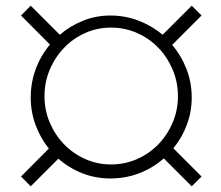

<svg xmlns="http://www.w3.org/2000/svg" viewBox="-20 -679 769 668"><path d="M86.9 -339.8Q86.9 -392.1 104.5 -439.2Q122.1 -486.3 153.8 -523.9L53.2 -625L86.9 -659.2L188 -558.1Q224.1 -588.9 268.8 -606.9Q313.5 -625 363.8 -625Q416 -625 462.6 -606.9Q509.3 -588.9 545.9 -558.1L647 -659.2L681.2 -625L579.1 -522.9Q610.8 -485.4 628.9 -438.7Q647 -392.1 647 -339.8Q647 -290 630.1 -244.9Q613.3 -199.7 583 -163.1L681.2 -64.9L647 -30.8L549.8 -127.9Q512.2 -94.7 464.8 -76.4Q417.5 -58.1 363.8 -58.1Q312 -58.1 265.9 -76.4Q219.7 -94.7 183.1 -127L86.9 -30.8L53.2 -64.9L149.9 -162.1Q120.6 -198.7 103.8 -244.1Q86.9 -289.6 86.9 -339.8ZM134.8 -344.2Q134.8 -295.9 153.1 -252.7Q171.4 -209.5 202.9 -177Q234.4 -144.5 276.4 -125.7Q318.4 -106.9 366.2 -106.9Q414.6 -106.9 457 -125.7Q499.5 -144.5 531 -177Q562.5 -209.5 580.8 -252.7Q599.1 -295.9 599.1 -344.2Q599.1 -393.1 580.8 -436.5Q562.5 -480 531 -512.7Q499.5 -545.4 457 -564.2Q414.6 -583 366.2 -583Q318.4 -583 276.4 -564.2Q234.4 -545.4 202.9 -512.7Q171.4 -480 153.1 -436.5Q134.8 -393.1 134.8 -344.2Z"/></svg>

Font: Simonetta
Style: Regular
Weight: 400
Designer: Gayaneh Bagdasaryan
Foundry: BrownFox
Version: Version 1.001